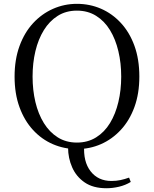

<svg xmlns="http://www.w3.org/2000/svg" viewBox="-20 -765 807 1006"><path d="M537.9 221.3Q468.1 221.3 423.9 191Q379.6 160.7 358.2 111.9Q336.7 63.2 336.7 8.5V-5H421.3Q415.2 81.6 454.7 132.4Q494.2 183.2 563.9 183.2Q589 183.2 611 178.6Q632.9 174 656.3 165.6L665.1 188.3Q637.5 205.3 603.8 213.3Q570.2 221.3 537.9 221.3ZM383 16.1Q316.9 16.1 257.7 -9.3Q198.4 -34.7 153.2 -83.8Q107.9 -132.9 82.2 -203.3Q56.4 -273.6 56.4 -363.7Q56.4 -452.8 82.2 -523.6Q107.9 -594.3 153.2 -643.4Q198.4 -692.5 257.7 -718.7Q316.9 -744.9 383 -744.9Q450 -744.9 508.8 -719.5Q567.6 -694.1 613.1 -645Q658.7 -595.9 684.4 -525.1Q710.1 -454.4 710.1 -363.7Q710.1 -274.6 684.4 -204.2Q658.7 -133.7 613.1 -84.6Q567.6 -35.5 508.8 -9.7Q450 16.1 383 16.1ZM383 -18Q440.1 -18 483.7 -45.3Q527.4 -72.6 556.4 -120.2Q585.4 -167.8 600.2 -230.4Q615.1 -293.1 615.1 -363.7Q615.1 -434.4 600.2 -496.9Q585.4 -559.5 556.4 -607.1Q527.4 -654.7 483.7 -682Q440.1 -709.3 383 -709.3Q325.9 -709.3 282.6 -682Q239.2 -654.7 209.8 -607.1Q180.4 -559.5 165.5 -496.9Q150.7 -434.4 150.7 -363.7Q150.7 -293.1 165.5 -230.4Q180.4 -167.8 209.8 -120.2Q239.2 -72.6 282.6 -45.3Q325.9 -18 383 -18Z"/></svg>

Font: Source Han Serif JP VF
Style: Regular
Weight: 250
Designer: Ryoko NISHIZUKA 西塚涼子 (kana & ideographs); Frank Grießhammer (Latin, Greek & Cyrillic); Wenlong ZHANG 张文龙 (bopomofo); San
Foundry: Adobe
Version: Version 2.001;hotconv 1.1.0;makeotfexe 2.6.0